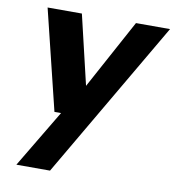

<svg xmlns="http://www.w3.org/2000/svg" viewBox="-83 -594 809 888"><g transform="rotate(10 322.0 -150.5)"><path d="M53 220 215 -51H184L69 -521H230L307 -195L484 -521H644L211 220Z"/></g></svg>

Font: DM Sans 10pt Black
Style: Italic
Weight: 900
Italic angle: -10°
Version: Version 4.004;gftools[0.9.30]